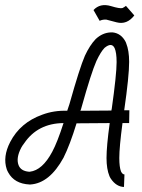

<svg xmlns="http://www.w3.org/2000/svg" viewBox="-20 -659 563 763"><path d="M232.4 -169.9Q129.9 -168.9 76.2 -89.8Q69.3 -81.1 64.5 -72.3Q43 -31.2 53.7 -2.9Q62.5 20.5 94.7 23.4Q97.7 23.4 98.6 23.4Q148.4 17.6 187.5 -55.7Q208 -93.8 232.4 -169.9ZM435.5 -467.8Q423.8 -492.2 395.5 -468.8Q380.9 -454.1 363.3 -417Q342.8 -371.1 303.7 -231.4Q303.7 -229.5 301.8 -224.6Q299.8 -220.7 299.8 -218.8L422.9 -219.7Q422.9 -220.7 422.9 -222.7Q423.8 -223.6 423.8 -224.6Q443.4 -363.3 443.4 -412.1Q443.4 -450.2 435.5 -467.8ZM420.9 -530.3H427.7Q461.9 -526.4 479.5 -492.2Q480.5 -489.3 481.4 -487.3Q493.2 -458 493.2 -413.1Q493.2 -356.4 473.6 -220.7H494.1L493.2 -169.9H466.8Q454.1 -74.2 454.1 -31.2Q454.1 4.9 460.9 22.5Q466.8 34.2 474.6 34.2L472.7 84Q442.4 83 420.9 51.8Q417 45.9 415 41Q403.3 12.7 403.3 -31.2Q403.3 -78.1 416 -169.9L284.2 -168.9Q257.8 -83 232.4 -32.2Q176.8 69.3 100.6 74.2H99.6H97.7Q37.1 71.3 12.7 26.4Q8.8 19.5 6.8 13.7Q-9.8 -36.1 20.5 -94.7Q60.5 -171.9 147.5 -203.1Q194.3 -220.7 247.1 -218.8L255.9 -245.1Q296.9 -390.6 317.4 -437.5Q336.9 -479.5 360.4 -503.9Q387.7 -529.3 420.9 -530.3ZM351.6 -619.1Q377.9 -647.5 420.9 -634.8Q456.1 -624 466.8 -627Q474.6 -630.9 480.5 -635.7L513.7 -597.7Q484.4 -559.6 443.4 -570.3Q402.3 -581.1 402.3 -581.1Q387.7 -582 376 -576.2Z"/></svg>

Font: Bratas-flat
Style: flat
Weight: 400
Designer: MUHAMMAD YONI
Version: Version 001.000